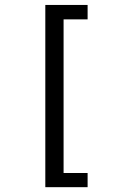

<svg xmlns="http://www.w3.org/2000/svg" viewBox="-20 -651 540 780"><path d="M164.1 -630.9H335.9V-572.3H238.3V51.8H335.9V109.4H164.1Z"/></svg>

Font: BabelStone Irk Bitig
Style: Regular
Weight: 400
Designer: Andrew West
Foundry: BabelStone
Version: Version 1.03 June 7, 2023